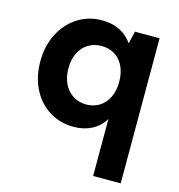

<svg xmlns="http://www.w3.org/2000/svg" viewBox="-110 -625 876 942"><g transform="rotate(15 327.5 -154.5)"><path d="M448 220V-69Q423 -29 383 -8.5Q343 12 293 12Q222 12 167 -23Q112 -58 82 -119Q52 -180 52 -257Q52 -335 83.5 -396.5Q115 -458 169.5 -493.5Q224 -529 292 -529Q332 -529 361.5 -519Q391 -509 412 -492Q433 -475 448 -454L463 -517H588V220ZM323 -110Q362 -110 391 -128.5Q420 -147 436 -180.5Q452 -214 452 -259Q452 -304 436 -337.5Q420 -371 391 -389Q362 -407 323 -407Q286 -407 256.5 -389Q227 -371 210.5 -337.5Q194 -304 194 -259Q194 -215 210.5 -181Q227 -147 256.5 -128.5Q286 -110 323 -110Z"/></g></svg>

Font: DM Sans 11pt ExtraBold
Style: Regular
Weight: 800
Version: Version 4.004;gftools[0.9.30]